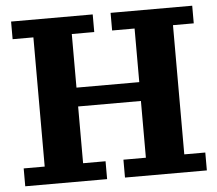

<svg xmlns="http://www.w3.org/2000/svg" viewBox="-50 -737 897 792"><g transform="rotate(-5 398.5 -341.0)"><path d="M23 0V-74H110V-609H24V-682H362V-609H269V-74H362V0ZM436 0V-74H529V-609H436V-682H774V-609H688V-74H775V0ZM269 -309V-387H529V-309Z"/></g></svg>

Font: Montagu Slab 144pt SemiBold
Style: Regular
Weight: 600
Version: Version 1.000